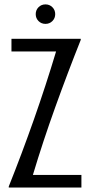

<svg xmlns="http://www.w3.org/2000/svg" viewBox="-20 -846 407 866"><path d="M19.5 0V-4.9Q78.6 -152.8 133.1 -307.6Q187.5 -462.4 232.9 -613.8H31.7V-670.9H344.2V-666Q285.2 -518.1 229.5 -363.3Q173.8 -208.5 128.4 -57.1H347.2V0ZM141.1 -782.2Q141.1 -800.8 153.8 -813.5Q166.5 -826.2 185.1 -826.2Q203.6 -826.2 216.3 -813.5Q229 -800.8 229 -782.2Q229 -763.7 216.3 -751Q203.6 -738.3 185.1 -738.3Q166.5 -738.3 153.8 -751Q141.1 -763.7 141.1 -782.2Z"/></svg>

Font: Crushed
Style: Regular
Weight: 400
Width: 3
Designer: Astigmatic (AOETI)
Foundry: Astigmatic (AOETI)
Version: Version 001.001